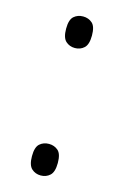

<svg xmlns="http://www.w3.org/2000/svg" viewBox="-89 -567 399 617"><g transform="rotate(15 110.5 -258.5)"><path d="M110 -418Q92 -418 79.5 -429.5Q67 -441 67 -471Q67 -501 79.5 -512Q92 -523 110 -523Q128 -523 140.5 -512Q153 -501 153 -471Q153 -441 140.5 -429.5Q128 -418 110 -418ZM110 6Q92 6 79.5 -5.5Q67 -17 67 -47Q67 -77 79.5 -88Q92 -99 110 -99Q128 -99 140.5 -88Q153 -77 153 -47Q153 -17 140.5 -5.5Q128 6 110 6Z"/></g></svg>

Font: Noto Serif Ethiopic Condensed Light
Style: Regular
Weight: 300
Width: 3
Designer: Monotype Design Team
Foundry: Monotype Imaging Inc.
Version: Version 2.102